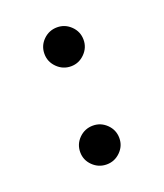

<svg xmlns="http://www.w3.org/2000/svg" viewBox="-78 -393 390 457"><g transform="rotate(-20 117.0 -164.5)"><path d="M117.2 -239.7Q96.7 -239.7 82 -254.4Q67.4 -269 67.4 -289.1Q67.4 -309.6 82 -324Q96.7 -338.4 117.2 -338.4Q137.2 -338.4 151.9 -324Q166.5 -309.6 166.5 -289.1Q166.5 -269 151.9 -254.4Q137.2 -239.7 117.2 -239.7ZM117.2 8.8Q96.7 8.8 82 -5.6Q67.4 -20 67.4 -40Q67.4 -60.5 82 -75Q96.7 -89.4 117.2 -89.4Q137.2 -89.4 151.9 -75Q166.5 -60.5 166.5 -40Q166.5 -20 151.9 -5.6Q137.2 8.8 117.2 8.8Z"/></g></svg>

Font: Harmattan
Style: Regular
Weight: 400
Designer: George W. Nuss III and SIL International
Foundry: SIL International
Version: Version 4.000